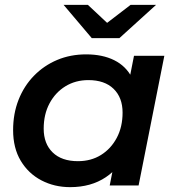

<svg xmlns="http://www.w3.org/2000/svg" viewBox="-20 -764 726 791"><path d="M269 7Q204 7 150.5 -21Q97 -49 65.5 -101.5Q34 -154 34 -228Q34 -296 56.5 -353Q79 -410 120 -452Q161 -494 215.5 -517Q270 -540 335 -540Q402 -540 450.5 -516Q499 -492 524 -443.5Q549 -395 547 -323Q545 -224 511 -149.5Q477 -75 416 -34Q355 7 269 7ZM301 -100Q355 -100 396 -125.5Q437 -151 461 -196Q485 -241 485 -300Q485 -362 448 -398Q411 -434 344 -434Q291 -434 249.5 -408.5Q208 -383 184 -338Q160 -293 160 -234Q160 -172 197 -136Q234 -100 301 -100ZM432 0 456 -122 490 -264 507 -407 532 -534H657L551 0ZM358 -607 242 -744H342L465 -629H368L518 -744H623L472 -607Z"/></svg>

Font: MOST Montserrat SemiBold
Style: Italic
Weight: 600
Italic angle: -11.3°
Designer: Julieta Ulanovsky
Foundry: Julieta Ulanovsky
Version: Version 8.000;March 11, 2024;FontCreator 15.0.0.2926 64-bit